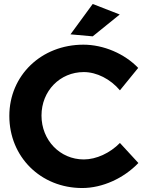

<svg xmlns="http://www.w3.org/2000/svg" viewBox="-20 -936 734 967"><path d="M447 -916 335 -763 447 -753 583 -863ZM584 -481 676 -594C607 -666 501 -711 400 -711C188 -711 27 -556 27 -352C27 -146 185 11 394 11C496 11 603 -38 677 -115L584 -216C534 -165 465 -133 402 -133C282 -133 189 -230 189 -354C189 -478 282 -573 402 -573C467 -573 536 -538 584 -481Z"/></svg>

Font: Juman SemiBold
Style: Regular
Weight: 600
Designer: Bandar Raffah (Arabic) Julieta Ulanovsky (Latin)
Foundry: Caramella
Version: Version 5.022;PS 005.022;hotconv 1.0.88;makeotf.lib2.5.64775